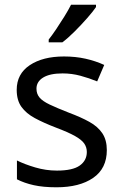

<svg xmlns="http://www.w3.org/2000/svg" viewBox="-20 -786 519 816"><path d="M434 -148Q434 -70 376 -30Q318 10 220 10Q164 10 123.5 1Q83 -8 52 -24V-104Q84 -88 129.5 -74.5Q175 -61 222 -61Q289 -61 319 -82.5Q349 -104 349 -140Q349 -160 338 -176Q327 -192 298.5 -208Q270 -224 217 -244Q165 -264 128 -284Q91 -304 71 -332Q51 -360 51 -404Q51 -472 106.5 -509Q162 -546 252 -546Q301 -546 343.5 -536.5Q386 -527 423 -510L393 -440Q359 -454 322 -464Q285 -474 246 -474Q192 -474 163.5 -456.5Q135 -439 135 -409Q135 -387 148 -371.5Q161 -356 191.5 -341.5Q222 -327 273 -307Q324 -288 360 -268Q396 -248 415 -219.5Q434 -191 434 -148ZM388 -756Q376 -738 351 -709.5Q326 -681 297.5 -652.5Q269 -624 245 -606H187V-618Q202 -637 219.5 -663Q237 -689 254 -716.5Q271 -744 282 -766H388Z"/></svg>

Font: Noto Sans Warang Citi
Style: Regular
Weight: 400
Designer: Mangu Purty
Foundry: Mangu Purty
Version: Version 3.002; ttfautohint (v1.8.4.7-5d5b)